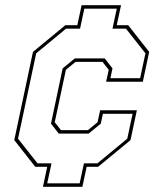

<svg xmlns="http://www.w3.org/2000/svg" viewBox="-20 -720 629 740"><path d="M145.5 0 162 -77H116L35 -180L107 -520L232 -623H278L294.5 -700H446.5L430 -623H474L555 -520L530.5 -405H389L399 -451L375 -481.5H271L234 -451L191 -249L215 -218.5H319L356 -249L366 -295H507.5L483 -180L358 -77H314L297.5 0ZM162 -13.5H287L303.5 -90.5H355.5L470.5 -185.5L491 -281.5H376.5L368.5 -243.5L321.5 -205H206.5L176.5 -243.5L221.5 -456.5L268.5 -495H383.5L413.5 -456.5L405.5 -418.5H520L540.5 -514.5L465.5 -609.5H413.5L430 -686.5H305L288.5 -609.5H234.5L119.5 -514.5L49.5 -185.5L124.5 -90.5H178.5Z"/></svg>

Font: Tourney Thin
Style: Italic
Weight: 100
Italic angle: -12°
Designer: Tyler Finck
Foundry: Etcetera Type Co
Version: Version 1.015